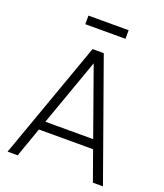

<svg xmlns="http://www.w3.org/2000/svg" viewBox="-159 -997 941 1102"><g transform="rotate(20 311.0 -446.0)"><path d="M188.5 -840H434V-892.5H188.5ZM345 -720H276.5L19.5 0H81L145 -181H476L540.5 0H602ZM164.5 -235.5 310.5 -645.5 456.5 -235.5Z"/></g></svg>

Font: Vela Sans Light
Style: Regular
Weight: 300
Designer: Principal design: Mikhail Sharanda - project Manrope.
Design modification: Ravid Balaliev
Foundry: Mikhail Sharanda
Version: Version 1.001